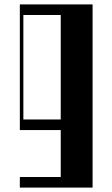

<svg xmlns="http://www.w3.org/2000/svg" viewBox="-20 -590 510 871"><path d="M70 213H255.5V0H70V-570H400V261H70ZM255.5 -48V-522H86V-48Z"/></svg>

Font: Facade Sud
Style: Regular
Weight: 100
Designer: Éléonore Fines
Foundry: Velvetyne Type Foundry
Version: Version 1.001;Glyphs 3.2 (3202)